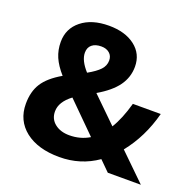

<svg xmlns="http://www.w3.org/2000/svg" viewBox="-118 -773 912 903"><g transform="rotate(20 337.5 -321.5)"><path d="M256.8 -408.7Q296.9 -431.2 315.9 -451.4Q335 -471.7 335 -498Q335 -521 319.3 -534.4Q303.7 -547.9 278.3 -547.9Q248.5 -547.9 231.7 -533.9Q214.8 -520 214.8 -494.1Q214.8 -455.1 256.8 -408.7ZM231.9 -275.4Q177.2 -234.4 177.2 -186.5Q177.2 -148.4 205.6 -126Q233.9 -103.5 278.3 -103.5Q333.5 -103.5 377.9 -130.4ZM542.5 -128.9 674.8 0H509.3L459 -49.8Q375 8.8 269 8.8Q162.1 8.8 98.6 -40.5Q36.1 -89.8 36.1 -173.3Q36.1 -234.4 62.5 -275.9Q89.4 -318.4 153.8 -355.5Q120.6 -393.1 105.7 -427.7Q90.8 -462.4 90.8 -502.9Q90.8 -569.8 142.1 -610.8Q193.4 -651.9 278.8 -651.9Q360.4 -651.9 409.7 -613.8Q459 -575.7 459 -511.7Q459 -459 428.2 -416Q397.5 -373 330.6 -334L455.1 -212.4Q486.8 -263.7 509.3 -344.7H648.9Q616.2 -220.2 542.5 -128.9Z"/></g></svg>

Font: Khula Bold
Style: Regular
Weight: 700
Designer: Erin McLaughlin, Steve Matteson
Version: Version 1.000;PS 1.0;hotconv 1.0.72;makeotf.lib2.5.5900